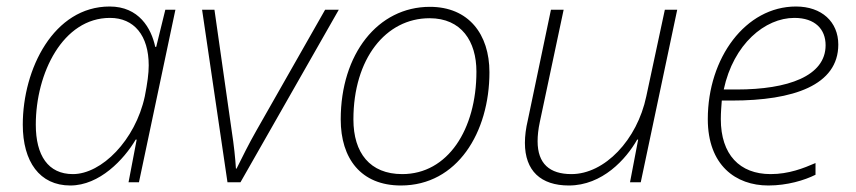

<svg xmlns="http://www.w3.org/2000/svg" viewBox="-20 -560 2629 590"><path d="M196 10C286 10 361 -70 397 -131H400L375 0H407L519 -530H488L460 -416H457C445 -473 407 -540 317 -540C145 -540 50 -348 50 -177C50 -63 102 10 196 10ZM204 -25C128 -25 90 -82 90 -177C90 -335 173 -505 318 -505C392 -505 437 -451 437 -359C437 -334 433 -305 425 -264C396 -129 292 -25 204 -25Z M679 0H719L1021 -530H979L768 -159C744 -117 725 -78 707 -42H705C703 -74 699 -113 692 -158L639 -530H601Z M1212 10C1385 10 1484 -153 1484 -338C1484 -455 1420 -539 1301 -539C1141 -539 1027 -394 1027 -193C1027 -73 1089 10 1212 10ZM1216 -25C1117 -25 1066 -90 1066 -193C1066 -379 1165 -504 1300 -504C1398 -504 1444 -433 1444 -340C1444 -162 1356 -25 1216 -25Z M1728 10C1831 10 1904 -71 1938 -131H1941L1916 0H1949L2061 -530H2023L1966 -264C1938 -130 1838 -25 1736 -25C1669 -25 1632 -57 1632 -126C1632 -143 1634 -163 1639 -186L1712 -530H1673L1602 -191C1596 -166 1593 -142 1593 -121C1593 -35 1642 10 1728 10Z M2341 10C2399 10 2452 -6 2486 -23V-59C2449 -43 2404 -25 2348 -25C2253 -25 2195 -85 2195 -194C2195 -215 2197 -237 2198 -251H2229C2418 -251 2556 -298 2556 -423C2556 -493 2505 -540 2426 -540C2271 -540 2155 -382 2155 -194C2155 -52 2241 10 2341 10ZM2244 -285H2204C2234 -425 2331 -505 2421 -505C2485 -505 2517 -470 2517 -421C2517 -326 2401 -285 2244 -285Z"/></svg>

Font: Noto Sans ExtraLight
Style: Italic
Weight: 200
Italic angle: -12°
Designer: Monotype Design Team
Foundry: Monotype Imaging Inc.
Version: Version 2.013